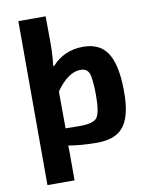

<svg xmlns="http://www.w3.org/2000/svg" viewBox="-96 -768 784 1026"><g transform="rotate(-10 296.0 -255.0)"><path d="M221 -429Q288 -505 392 -505Q480 -505 521 -446Q566 -383 567 -237Q569 -91 515 -34Q472 13 377 13Q298 13 223 1Q225 49 224 73V190H77L76 -700H224L225 -562Q225 -483 218 -436ZM302 -91Q375 -91 395 -116Q416 -142 416 -239Q415 -329 404 -357Q393 -386 357 -386Q290 -386 224 -292L225 -92Z"/></g></svg>

Font: Taylor Sans Bold LRS
Style: Bold
Weight: 700
Italic angle: -8°
Designer: Natanael Gama
Version: Version 1.001 September 8, 2015